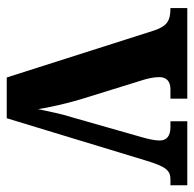

<svg xmlns="http://www.w3.org/2000/svg" viewBox="-23 -553 576 570"><g transform="rotate(90 265.0 -268.0)"><path d="M71 -436 210 0H331L456 -411C474 -472 486 -486 512 -486H530V-536H340V-486H358C383 -486 397 -475 397 -455C397 -435 392 -418 385 -393L330 -200C318 -163 310 -121 304 -93C299 -126 288 -175 275 -219L217 -406C213 -420 209 -436 209 -453C209 -473 220 -486 245 -486H273V-536H4V-486C42 -486 58 -476 71 -436Z"/></g></svg>

Font: Noto Serif Thai Condensed
Style: Bold
Weight: 700
Width: 3
Designer: Monotype Design Team
Foundry: Monotype Imaging Inc.
Version: Version 2.002